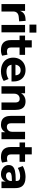

<svg xmlns="http://www.w3.org/2000/svg" viewBox="1606 -2380 785 4037"><g transform="rotate(90 1998.5 -361.5)"><path d="M65 0V-496H209V-373H205Q219 -432 259.5 -466Q300 -500 365 -504L418 -508L429 -372L336 -363Q279 -358 250.5 -328Q222 -298 222 -247V0Z M497 -589V-734H665V-589ZM504 0V-496H660V0Z M1036 11Q927 11 875 -42Q823 -95 823 -196V-380H728V-496H827V-637H978V-496H1134V-380H978V-201Q978 -158 999 -136.5Q1020 -115 1064 -115Q1079 -115 1095.5 -118.5Q1112 -122 1129 -127L1151 -14Q1127 -2 1097 4.5Q1067 11 1036 11Z M1482 11Q1390 11 1325 -21Q1260 -53 1226 -111Q1192 -169 1192 -248Q1192 -323 1224.5 -381Q1257 -439 1315.5 -472.5Q1374 -506 1452 -506Q1525 -506 1579 -475.5Q1633 -445 1663 -387.5Q1693 -330 1693 -251V-211H1318V-294H1578L1564 -279Q1564 -341 1536 -372Q1508 -403 1457 -403Q1420 -403 1393.5 -386.5Q1367 -370 1352.5 -339Q1338 -308 1338 -263V-252Q1338 -201 1354 -168.5Q1370 -136 1403.5 -120.5Q1437 -105 1487 -105Q1526 -105 1567.5 -116Q1609 -127 1641 -150L1682 -47Q1643 -19 1589 -4Q1535 11 1482 11Z M1794 0V-496H1941V-401H1936Q1960 -452 2006.5 -479Q2053 -506 2111 -506Q2171 -506 2211 -483Q2251 -460 2271 -412.5Q2291 -365 2291 -292V0H2135V-286Q2135 -320 2126.5 -341Q2118 -362 2101 -372.5Q2084 -383 2057 -383Q2025 -383 2001 -369Q1977 -355 1963.5 -329.5Q1950 -304 1950 -271V0Z M2604 11Q2542 11 2500 -12.5Q2458 -36 2437 -83Q2416 -130 2416 -202V-496H2572V-202Q2572 -173 2580 -153Q2588 -133 2605.5 -123Q2623 -113 2650 -113Q2679 -113 2702 -127Q2725 -141 2738 -166Q2751 -191 2751 -223V-496H2907V0H2760V-98H2768Q2745 -46 2703 -17.5Q2661 11 2604 11Z M3284 11Q3175 11 3123 -42Q3071 -95 3071 -196V-380H2976V-496H3075V-637H3226V-496H3382V-380H3226V-201Q3226 -158 3247 -136.5Q3268 -115 3312 -115Q3327 -115 3343.5 -118.5Q3360 -122 3377 -127L3399 -14Q3375 -2 3345 4.5Q3315 11 3284 11Z M3642 11Q3587 11 3543.5 -10.5Q3500 -32 3475 -68Q3450 -104 3450 -150Q3450 -204 3480 -236.5Q3510 -269 3574.5 -284Q3639 -299 3745 -299H3804V-218H3749Q3710 -218 3682 -214.5Q3654 -211 3636 -204Q3618 -197 3609.5 -185.5Q3601 -174 3601 -157Q3601 -128 3622 -111.5Q3643 -95 3679 -95Q3709 -95 3733 -108.5Q3757 -122 3771.5 -146.5Q3786 -171 3786 -202V-313Q3786 -357 3762.5 -375Q3739 -393 3686 -393Q3647 -393 3602.5 -381Q3558 -369 3511 -344L3471 -447Q3501 -465 3539.5 -478.5Q3578 -492 3620 -499Q3662 -506 3702 -506Q3778 -506 3830 -483.5Q3882 -461 3908.5 -414Q3935 -367 3935 -292V0H3797V-99H3799Q3790 -66 3768.5 -41.5Q3747 -17 3715.5 -3Q3684 11 3642 11Z"/></g></svg>

Font: Nunito Sans 10pt ExtraBold
Style: Regular
Weight: 800
Designer: Vernon Adams
Foundry: Vernon Adams
Version: Version 3.101;gftools[0.9.27]